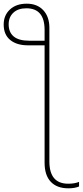

<svg xmlns="http://www.w3.org/2000/svg" viewBox="-30 -785 449 1042"><path d="M238 -634V91Q238 212 340 212Q376 212 399 202V227Q376 237 341 237Q279 237 245.5 201.5Q212 166 212 98V-539H122Q61 -539 25.5 -568Q-10 -597 -10 -652Q-10 -702 24 -733.5Q58 -765 115 -765Q172 -765 205 -729.5Q238 -694 238 -634ZM17 -653Q17 -610 44.5 -587Q72 -564 129 -564H212V-623Q212 -740 113 -740Q68 -740 42.5 -716Q17 -692 17 -653Z"/></svg>

Font: Noto Sans UI Thin
Style: Regular
Weight: 250
Designer: Monotype Design Team
Foundry: Monotype Imaging Inc.
Version: Version 1.001